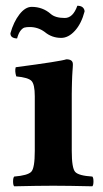

<svg xmlns="http://www.w3.org/2000/svg" viewBox="-20 -652 362 674"><path d="M207.5 -588.9Q236.3 -588.9 251.5 -631.8Q272 -631.8 276.4 -616.2Q276.9 -613.8 276.9 -611.8Q265.6 -568.8 242.9 -543.9Q220.2 -519 194.8 -519Q161.6 -519 136.7 -540Q113.3 -557.1 84.5 -557.1Q72.8 -557.1 65.9 -555.2Q59.1 -553.2 52 -544.2Q44.9 -535.2 40 -517.1Q30.3 -517.1 23.4 -521.2Q16.6 -525.4 16.6 -535.2Q27.8 -575.2 48.3 -601.6Q68.8 -627.9 91.3 -627.9Q129.9 -627.9 158.2 -603Q174.3 -588.9 207.5 -588.9ZM231.9 -122.1Q231.9 -62 243.9 -48.6Q255.9 -35.2 304.2 -32.2Q308.1 -28.3 308.1 -15.1Q308.1 -2 304.2 2Q218.3 0 167 0Q113.8 0 29.8 2Q25.9 -2 25.9 -14.9Q25.9 -27.8 29.8 -32.2Q77.6 -36.1 89.8 -49.1Q102.1 -62 102.1 -122.1V-314Q102.1 -356 90.6 -367.9Q79.1 -379.9 37.1 -383.8Q31.2 -402.8 35.2 -416Q194.3 -437 212.9 -443.8Q235.8 -443.8 235.8 -426.8Q235.8 -425.8 235.8 -423.6Q235.8 -421.4 235.4 -414.8Q234.9 -408.2 234.4 -401.1Q233.9 -394 233.4 -383.8Q232.9 -373.5 232.7 -364Q232.4 -354.5 232.2 -343Q231.9 -331.5 231.9 -321.3Z"/></svg>

Font: Linux Libertine
Style: Bold
Weight: 700
Designer: Philipp H. Poll
Foundry: Philipp H. Poll
Version: Version 5.0.3